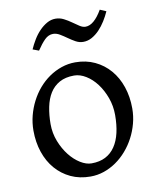

<svg xmlns="http://www.w3.org/2000/svg" viewBox="-79 -730 660 806"><g transform="rotate(-10 251.5 -326.5)"><path d="M388.2 -222.2Q388.2 -260.7 375.5 -295.7Q362.8 -330.6 342.8 -357.2Q322.8 -383.8 297.4 -399.4Q272 -415 247.1 -415Q210 -415 184.6 -400.9Q159.2 -386.7 143.8 -362.1Q128.4 -337.4 121.6 -303.7Q114.7 -270 114.7 -231Q114.7 -192.4 128.4 -157.5Q142.1 -122.6 162.8 -96.2Q183.6 -69.8 208.5 -54.4Q233.4 -39.1 255.9 -39.1Q290.5 -39.1 315.4 -52Q340.3 -64.9 356.4 -88.9Q372.6 -112.8 380.4 -146.5Q388.2 -180.2 388.2 -222.2ZM463.9 -236.8Q463.9 -204.1 455.6 -172.9Q447.3 -141.6 432.6 -113.8Q418 -85.9 397.5 -62.3Q377 -38.6 352.3 -21.5Q327.6 -4.4 299.8 5.1Q272 14.6 242.2 14.6Q195.8 14.6 158.4 -2.9Q121.1 -20.5 94.5 -51.3Q67.9 -82 53.5 -124.5Q39.1 -167 39.1 -216.8Q39.1 -249 47.1 -280.3Q55.2 -311.5 69.6 -339.6Q84 -367.7 104.2 -391.4Q124.5 -415 149.2 -432.1Q173.8 -449.2 202.4 -459Q231 -468.8 261.2 -468.8Q307.1 -468.8 344.5 -451.2Q381.8 -433.6 408.4 -402.6Q435.1 -371.6 449.5 -329.1Q463.9 -286.6 463.9 -236.8ZM427.7 -657.2Q418.9 -637.2 406.7 -617.7Q394.5 -598.1 379.6 -582.5Q364.7 -566.9 347.2 -557.1Q329.6 -547.4 310.5 -547.4Q293.5 -547.4 278.1 -555.9Q262.7 -564.5 248 -575Q233.4 -585.4 219 -594Q204.6 -602.5 190.4 -602.5Q170.9 -602.5 154.8 -586.7Q138.7 -570.8 120.6 -543.5L94.7 -553.2Q103.5 -573.2 115.5 -593Q127.4 -612.8 142.6 -628.4Q157.7 -644 175 -653.8Q192.4 -663.6 211.4 -663.6Q230 -663.6 246.6 -655Q263.2 -646.5 277.8 -636Q292.5 -625.5 305.7 -616.9Q318.8 -608.4 330.6 -608.4Q349.1 -608.4 366.9 -624Q384.8 -639.6 401.4 -668.5Z"/></g></svg>

Font: Gentium Plus Am
Style: Regular
Weight: 400
Designer: J. Victor Gaultney, Annie Olsen, Iska Routamaa, Becca Hirsbrunner
Foundry: SIL International
Version: Version 5.000